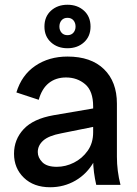

<svg xmlns="http://www.w3.org/2000/svg" viewBox="-20 -778 577 808"><path d="M385 0Q379 -26 375.5 -53Q372 -80 372 -106V-330Q372 -395 338.5 -423.5Q305 -452 258 -452Q215 -452 185.5 -428.5Q156 -405 143 -358L49 -389Q71 -462 128.5 -501Q186 -540 264 -540Q363 -540 417.5 -487Q472 -434 472 -342V-118Q472 -59 487 0ZM191 10Q122 10 80.5 -30Q39 -70 39 -131Q39 -191 79.5 -234.5Q120 -278 205 -293L392 -325V-248L238 -217Q185 -207 162 -186.5Q139 -166 139 -138Q139 -115 158 -95.5Q177 -76 219 -76Q256 -76 291 -93.5Q326 -111 349 -143.5Q372 -176 372 -221H405Q405 -150 375.5 -98Q346 -46 297.5 -18Q249 10 191 10ZM264 -575Q222 -575 194.5 -600Q167 -625 167 -666Q167 -708 194.5 -733Q222 -758 264 -758Q306 -758 333.5 -733Q361 -708 361 -666Q361 -625 333.5 -600Q306 -575 264 -575ZM264 -630Q280 -630 289 -640.5Q298 -651 298 -666Q298 -682 289 -692.5Q280 -703 264 -703Q248 -703 239 -692.5Q230 -682 230 -666Q230 -651 239 -640.5Q248 -630 264 -630Z"/></svg>

Font: Radio Canada Big
Style: Regular
Weight: 400
Designer: Étienne Aubert Bonn
Foundry: Coppers and Brasses
Version: Version 1.001